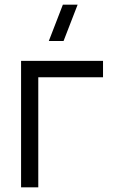

<svg xmlns="http://www.w3.org/2000/svg" viewBox="-20 -800 485 820"><path d="M251.5 -625H188.5L248.5 -780H311.5ZM70 0V-540H420V-470H143.5V0Z"/></svg>

Font: Vela Sans
Style: Regular
Weight: 400
Designer: Principal design: Mikhail Sharanda - project Manrope.
Design modification: Ravid Balaliev
Foundry: Mikhail Sharanda
Version: Version 1.001